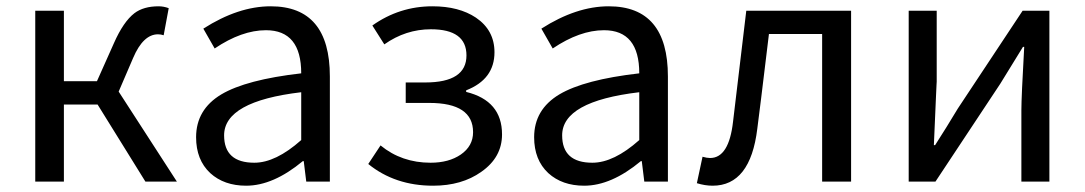

<svg xmlns="http://www.w3.org/2000/svg" viewBox="-20 -577 3446 610"><path d="M542 0H442L290 -245H183V0H92V-543H183V-319H288L342 -440Q372 -508 407 -535Q436 -557 484 -557Q500 -557 516 -551L500 -465Q491 -468 482 -468Q435 -468 403 -393L357 -286Z M648 -27Q603 -69 603 -141Q603 -229 683 -277Q762 -324 937 -344Q937 -481 825 -481Q748 -481 662 -423L626 -486Q737 -557 840 -557Q1028 -557 1028 -334V0H953L945 -65H942Q848 13 762 13Q692 13 648 -27ZM937 -132V-284Q692 -255 692 -147Q692 -60 788 -60Q856 -60 937 -132Z M1150 -56 1189 -115Q1256 -60 1348 -60Q1406 -60 1444 -86Q1483 -113 1483 -157Q1483 -250 1344 -250H1269V-315H1331Q1462 -315 1462 -401Q1462 -484 1349 -484Q1269 -484 1201 -436L1163 -496Q1249 -557 1354 -557Q1438 -557 1492 -521Q1551 -481 1551 -411Q1551 -325 1461 -290V-285Q1575 -257 1575 -150Q1575 -77 1509 -31Q1447 13 1356 13Q1235 13 1150 -56Z M1722 -27Q1677 -69 1677 -141Q1677 -229 1757 -277Q1836 -324 2011 -344Q2011 -481 1899 -481Q1822 -481 1736 -423L1700 -486Q1811 -557 1914 -557Q2102 -557 2102 -334V0H2027L2019 -65H2016Q1922 13 1836 13Q1766 13 1722 -27ZM2011 -132V-284Q1766 -255 1766 -147Q1766 -60 1862 -60Q1930 -60 2011 -132Z M2194 5 2212 -79Q2226 -75 2236 -75Q2296 -75 2309 -191L2351 -543H2684V0H2592V-469H2423Q2392 -212 2386 -168Q2364 13 2244 13Q2220 13 2194 5Z M2867 -543H2956V-316Q2956 -326 2947 -116H2951Q2987 -172 3023 -232L3229 -543H3314V0H3225V-227Q3225 -268 3234 -428H3230L3158 -311L2952 0H2867Z"/></svg>

Font: Source Han Sans K Regular
Style: Regular
Weight: 400
Designer: Ryoko NISHIZUKA  (kana & ideographs); Paul D. Hunt (Latin, Greek & Cyrillic); Wenlong ZHANG  (bopomofo); Sandoll Communi
Foundry: Adobe Systems Incorporated
Version: Version 1.00 July 18, 2014, initial release